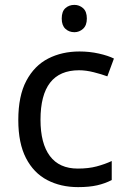

<svg xmlns="http://www.w3.org/2000/svg" viewBox="-20 -757 520 787"><path d="M300 10Q229 10 173.5 -19Q118 -48 86.5 -109Q55 -170 55 -265Q55 -364 88 -426Q121 -488 177.5 -517Q234 -546 306 -546Q347 -546 385 -537.5Q423 -529 447 -517L420 -444Q396 -453 364 -461Q332 -469 304 -469Q146 -469 146 -266Q146 -169 184.5 -117.5Q223 -66 299 -66Q343 -66 376.5 -75Q410 -84 438 -97V-19Q411 -5 378.5 2.5Q346 10 300 10ZM285 -737Q305 -737 320.5 -723.5Q336 -710 336 -681Q336 -653 320.5 -639Q305 -625 285 -625Q263 -625 248 -639Q233 -653 233 -681Q233 -710 248 -723.5Q263 -737 285 -737Z"/></svg>

Font: Noto Sans Hanunoo
Style: Regular
Weight: 400
Designer: Monotype Design Team
Foundry: Monotype Imaging Inc.
Version: Version 2.003; ttfautohint (v1.8.4.7-5d5b)